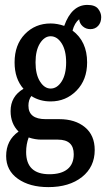

<svg xmlns="http://www.w3.org/2000/svg" viewBox="-20 -600 430 778"><path d="M300.8 -522Q282.2 -507.3 273.9 -476.1Q333 -432.1 333 -347.2Q333 -276.4 290 -232.7Q247.1 -189 185.1 -189Q141.1 -189 106.9 -210.9Q95.2 -194.8 95.2 -171.9Q95.2 -117.2 165 -117.2H220.2Q284.7 -117.2 324.2 -84.5Q363.8 -51.8 363.8 7.8Q363.8 76.2 312.3 117.2Q260.7 158.2 175.8 158.2Q100.1 158.2 52.5 124.5Q4.9 90.8 4.9 32.2Q4.9 -31.7 55.2 -66.9Q22.9 -99.1 22.9 -149.9Q22.9 -209.5 75.2 -240.2Q39.1 -280.8 39.1 -347.2Q39.1 -418.5 80.8 -461.7Q122.6 -504.9 185.1 -504.9Q211.9 -504.9 240.2 -495.1Q270.5 -580.1 334 -580.1Q365.2 -580.1 377.7 -564.2Q390.1 -548.3 390.1 -530.8Q390.1 -508.8 377.9 -495.4Q365.7 -481.9 346.2 -481.9Q328.1 -481.9 315.2 -493.4Q302.2 -504.9 300.8 -522ZM185.1 -241.2Q211.4 -241.2 229.7 -269.8Q248 -298.3 248 -347.2Q248 -396 229.7 -424.6Q211.4 -453.1 185.1 -453.1Q160.2 -453.1 142.1 -424.6Q124 -396 124 -347.2Q124 -298.3 142.1 -269.8Q160.2 -241.2 185.1 -241.2ZM214.8 -34.2H147.9Q122.1 -34.2 96.2 -43Q85.9 -15.6 85.9 16.1Q85.9 106 180.2 106Q228 106 253.4 85.4Q278.8 64.9 278.8 24.9Q278.8 -34.2 214.8 -34.2Z"/></svg>

Font: Margherita Semibold
Style: Regular
Weight: 600
Designer: James Puckett
Foundry: Dunwich Type Founders
Version: Version 1.008;hotconv 1.0.109;makeotfexe 2.5.65596